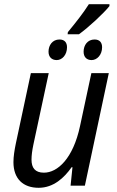

<svg xmlns="http://www.w3.org/2000/svg" viewBox="-20 -884 558 914"><path d="M303 -731 302 -721H356C402 -754 473 -820 501 -855V-864H403C376 -821 340 -776 303 -731ZM250 -598C276 -598 299 -623 299 -659C299 -682 287 -696 263 -696C230 -696 211 -669 211 -638C211 -612 227 -598 250 -598ZM416 -598C442 -598 466 -623 466 -659C466 -682 454 -696 430 -696C397 -696 378 -669 378 -638C378 -612 393 -598 416 -598ZM164 10C235 10 286 -38 321 -88H325L316 0H384L498 -536H415L361 -284C328 -129 254 -62 189 -62C147 -62 130 -85 130 -124C130 -144 133 -167 139 -196L212 -536H127L55 -199C49 -169 44 -140 44 -112C44 -33 90 10 164 10Z"/></svg>

Font: Noto Sans SemiCondensed
Style: Italic
Weight: 400
Width: 4
Italic angle: -12°
Designer: Monotype Design Team
Foundry: Monotype Imaging Inc.
Version: Version 2.013